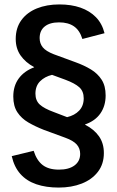

<svg xmlns="http://www.w3.org/2000/svg" viewBox="-20 -742 530 867"><path d="M245 105Q188 105 144 90Q100 75 72 43.5Q44 12 33 -37L132 -61Q146 -17 173 3.5Q200 24 246 24Q291 24 316.5 5Q342 -14 342 -47Q342 -72 326.5 -89.5Q311 -107 275 -120L177 -156Q139 -171 108 -189Q77 -207 58.5 -235Q40 -263 40 -306Q40 -354 64.5 -387.5Q89 -421 134 -438V-439Q95 -460 73 -491.5Q51 -523 51 -566Q51 -616 76.5 -651Q102 -686 146.5 -704Q191 -722 248 -722Q302 -722 343.5 -707.5Q385 -693 413 -664.5Q441 -636 452 -592L352 -566Q340 -605 314 -623Q288 -641 247 -641Q205 -641 182 -622.5Q159 -604 159 -570Q159 -546 173 -528.5Q187 -511 223 -497L321 -461Q360 -447 390.5 -428.5Q421 -410 439 -382Q457 -354 457 -311Q457 -264 433.5 -230Q410 -196 364 -180V-179Q405 -158 427 -126.5Q449 -95 449 -51Q449 -1 422 34Q395 69 349 87Q303 105 245 105ZM140 -319Q140 -288 159.5 -270Q179 -252 223 -236L283 -213Q317 -221 337.5 -242.5Q358 -264 358 -298Q358 -330 338 -348Q318 -366 275 -382L215 -404Q182 -396 161 -375Q140 -354 140 -319Z"/></svg>

Font: TikTok Sans 24pt Medium
Style: Regular
Weight: 500
Version: Version 4.000